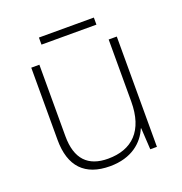

<svg xmlns="http://www.w3.org/2000/svg" viewBox="-120 -751 823 867"><g transform="rotate(-20 291.0 -318.0)"><path d="M424 -646H160V-612H424ZM492 -530H453V-232C453 -92 383 -25 267 -25C172 -25 120 -76 120 -187V-530H81V-183C81 -55 144 10 264 10C368 10 427 -43 452 -103H454L460 0H492Z"/></g></svg>

Font: Noto Sans Gurmukhi UI ExtraLight
Style: Regular
Weight: 200
Designer: Jelle Bosma - Monotype Design Team
Foundry: Monotype Imaging Inc.
Version: Version 2.004